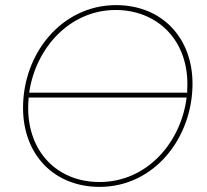

<svg xmlns="http://www.w3.org/2000/svg" viewBox="-20 -725 810 750"><path d="M369 5C584 5 732 -188 732 -398C732 -576 614 -705 433 -705C222 -705 70 -517 70 -304C70 -120 192 5 369 5ZM369 -14C204 -14 90 -131 90 -304C90 -317 91 -331 92 -344H709C687 -168 554 -14 369 -14ZM94 -363C119 -537 252 -686 432 -686C588 -686 712 -576 712 -396L711 -363Z"/></svg>

Font: Fixel Display 20240404 Thin
Style: Italic
Weight: 100
Italic angle: -10°
Designer: AlfaBravo + MacPaw
Foundry: Kyrylo Tkachov, Marchela Mozhyna, Serhii Makarenko, Maria Weinstein, Zakhar Kryvoshyya
Version: Version 1.211;Glyphs 3.2 (3225)